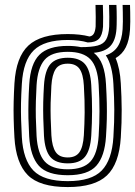

<svg xmlns="http://www.w3.org/2000/svg" viewBox="-20 -748 548 778"><path d="M254.5 10Q140.5 10 92.5 -38.6Q44.5 -87.2 38.5 -191Q36.2 -231.5 35.4 -266.4Q34.5 -301.2 35.4 -335.9Q36.2 -370.5 38.5 -410Q45 -517 95.1 -563.5Q145.2 -610 254.5 -610Q305 -610 342.5 -600.2Q354.2 -601.8 360 -611.4Q365.8 -621 367.5 -640.2Q368 -652 367.9 -678.9Q367.8 -705.8 367 -728H396.8Q397.8 -706.2 397.9 -679.8Q398 -653.2 397.5 -640Q395 -604.8 380.5 -590.4Q366 -576 335.5 -576Q302.2 -586 254.5 -586Q159.5 -586 116.9 -544.2Q74.2 -502.5 68.5 -408.2Q65.8 -363.5 65.1 -329.2Q64.5 -295 65.5 -263Q66.5 -231 68.5 -192.5Q73.8 -100 115.4 -57Q157 -14 254.5 -14Q350.5 -14 392.1 -56.9Q433.8 -99.8 439.5 -192.8Q443.5 -257.5 443.1 -304.8Q442.8 -352 439.5 -408.2Q437.5 -445 430.1 -473.8Q422.8 -502.5 408.8 -523.8Q441.8 -535 457.9 -560.9Q474 -586.8 476.8 -629.8Q477.8 -641.8 477.9 -660.9Q478 -680 477.6 -698.8Q477.2 -717.5 476.8 -728H506.8Q507.2 -717.8 507.6 -698.8Q508 -679.8 507.9 -660.1Q507.8 -640.5 506.8 -628Q504 -585.2 490 -556.9Q476 -528.5 448.5 -512.5Q466.2 -470.8 469.5 -410Q472.8 -354.5 473.1 -304.1Q473.5 -253.8 469.5 -191Q462.8 -84 413.2 -37Q363.8 10 254.5 10ZM254.5 -62Q317.5 -62 346.4 -93.4Q375.2 -124.8 379.8 -197.8Q383 -249 383.1 -296.9Q383.2 -344.8 379.8 -403.8Q375.8 -476 346.9 -507Q318 -538 254.5 -538Q188.2 -538 160.4 -505.2Q132.5 -472.5 128.2 -403.5Q126.2 -371.2 125.4 -339Q124.5 -306.8 125.2 -271.9Q126 -237 128.2 -196.5Q132.5 -125.8 161 -93.9Q189.5 -62 254.5 -62ZM254.5 -86Q206.2 -86 184 -112Q161.8 -138 158.2 -197.8Q156.2 -235.2 155.4 -268.4Q154.5 -301.5 155.2 -334.2Q156 -367 158.2 -402.5Q162 -462.8 184.5 -488.4Q207 -514 254.5 -514Q302.2 -514 324.4 -488.2Q346.5 -462.5 349.8 -403Q353.2 -344.5 353.1 -297.5Q353 -250.5 349.8 -198.5Q346 -139 324.2 -112.5Q302.5 -86 254.5 -86ZM254.5 -110Q287 -110 301.9 -131.2Q316.8 -152.5 319.8 -200.2Q322.5 -245.2 323 -291.6Q323.5 -338 319.8 -401.5Q317.2 -448 302.2 -469Q287.2 -490 254.5 -490Q219.8 -490 205.4 -467.8Q191 -445.5 188.2 -400.8Q186 -362.8 185.2 -331.2Q184.5 -299.8 185.4 -268.5Q186.2 -237.2 188.2 -199.5Q191 -153.5 205.8 -131.8Q220.5 -110 254.5 -110ZM254.5 -38Q172 -38 137.5 -76.1Q103 -114.2 98.2 -195.5Q96 -235 95.2 -268.8Q94.5 -302.5 95.4 -335.8Q96.2 -369 98.5 -406.5Q103.5 -489.8 139.6 -525.9Q175.8 -562 254.5 -562Q284 -562 307.8 -557Q351.8 -557 375.9 -563.5Q400 -570 410.2 -588Q420.5 -606 422.5 -640.2Q423 -654.8 422.9 -681Q422.8 -707.2 421.8 -728H451.8Q453 -704.5 453 -674.5Q453 -644.5 452 -631.5Q448.8 -584.5 427.2 -561.4Q405.8 -538.2 360 -534Q383.8 -515.5 395.4 -484Q407 -452.5 409.5 -407Q412 -363.5 412.8 -330.1Q413.5 -296.8 412.8 -265.1Q412 -233.5 409.5 -194.5Q404.5 -114.8 370.4 -76.4Q336.2 -38 254.5 -38Z"/></svg>

Font: Big Shoulders Inline Text Thin Black
Style: Regular
Weight: 900
Version: Version 2.002